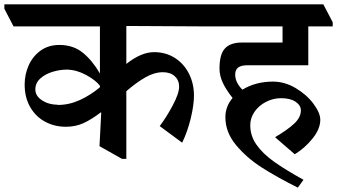

<svg xmlns="http://www.w3.org/2000/svg" viewBox="-64 -683 1545 880"><path d="M515 -564V-390Q583 -444 642 -444Q696 -444 737.5 -417.5Q779 -391 802 -345.5Q825 -300 825 -245Q825 -202 810.5 -141.5Q796 -81 771 -29L668 -105Q699 -146 728 -200.5Q757 -255 757 -286Q757 -315 737 -333.5Q717 -352 683 -352Q643 -352 601.5 -328Q560 -304 515 -265V45H495L392 -13L400 -167L398 -168Q356 -136 319.5 -119Q283 -102 238 -102Q186 -102 143 -125Q100 -148 74.5 -192Q49 -236 49 -296Q49 -342 67.5 -383.5Q86 -425 122 -451Q158 -477 208 -477Q272 -477 316 -441Q360 -405 394 -346V-562H-2L-44 -643V-663H828L870 -581V-562ZM201 -202Q253 -202 302 -224.5Q351 -247 394 -283V-290Q374 -316 330.5 -339.5Q287 -363 243 -364Q211 -364 177.5 -354Q144 -344 121 -323.5Q98 -303 98 -273Q98 -243 129 -223Q160 -203 200 -203Z M1014 -341Q1014 -305 1047 -272Q1108 -309 1187 -309Q1241 -309 1291.5 -279Q1342 -249 1373 -207Q1404 -165 1404 -134Q1404 -92 1368.5 -48Q1333 -4 1287 24L1198 -53V-55Q1254 -88 1284.5 -116.5Q1315 -145 1315 -177Q1315 -200 1291 -216.5Q1267 -233 1224 -233Q1188 -233 1155 -216Q1122 -199 1102.5 -170.5Q1083 -142 1083 -109Q1083 -61 1111 -20.5Q1139 20 1190.5 57Q1242 94 1327 141L1301 177Q1205 129 1135.5 84.5Q1066 40 1017.5 -18.5Q969 -77 969 -146Q969 -195 1002 -234Q974 -269 958 -302Q942 -335 942 -369Q942 -434 967 -461Q992 -488 1044 -488H1231V-562H867L826 -643V-663H1418L1461 -581V-562H1349V-384H1072Q1041 -384 1027.5 -373.5Q1014 -363 1014 -341Z"/></svg>

Font: Martel ExtraBold
Style: Regular
Weight: 800
Designer: Dan Reynolds
Foundry: Dan Reynolds
Version: Version 1.001; ttfautohint (v1.1) -l 5 -r 5 -G 72 -x 0 -D la